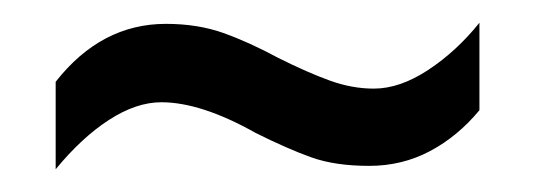

<svg xmlns="http://www.w3.org/2000/svg" viewBox="-20 -437 469 169"><path d="M205 -320Q157 -347 122 -347Q100 -347 76 -331.5Q52 -316 29 -288V-365Q69 -416 126 -416Q154 -416 176.5 -408Q199 -400 225 -386Q251 -373 270.5 -366Q290 -359 309 -359Q332 -359 357 -375.5Q382 -392 402 -417V-340Q383 -317 358.5 -304Q334 -291 305 -291Q275 -291 254 -298.5Q233 -306 205 -320Z"/></svg>

Font: Noto Sans Sinhala ExtraCondensed
Style: Regular
Weight: 400
Width: 2
Designer: Jelle Bosma - Monotype Design Team
Foundry: Monotype Imaging Inc.
Version: Version 2.006; ttfautohint (v1.8.4.7-5d5b)